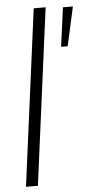

<svg xmlns="http://www.w3.org/2000/svg" viewBox="-56 -834 420 867"><g transform="rotate(-5 154.0 -400.0)"><path d="M80 0H26L131 -800H185ZM269 -616H239L263 -793H308Z"/></g></svg>

Font: Tanohe Sans Light
Style: Italic
Weight: 300
Designer: Village Type and Design LLC & Cristiano Sobral
Foundry: Cooper Hewitt Smithsonian Design Museum
Version: Version 1.00;September 29, 2021;FontCreator 13.0.0.2655 64-b